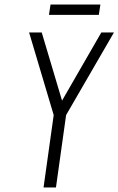

<svg xmlns="http://www.w3.org/2000/svg" viewBox="-20 -831 525 851"><path d="M173 0H228L273 -321L485 -687H429L255 -385L165 -687H109L218 -321ZM197 -765H418L425 -811H204Z"/></svg>

Font: Secuela ExtLt
Style: Italic
Weight: 200
Italic angle: -8°
Designer: Fernando Haro
Foundry: deFharo
Version: Version 1.704